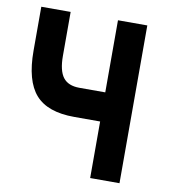

<svg xmlns="http://www.w3.org/2000/svg" viewBox="-79 -762 744 831"><g transform="rotate(10 293.0 -346.5)"><path d="M258.8 -248.5Q141.1 -248.5 88.4 -308.3Q35.6 -368.2 35.6 -500.5V-693.4H164.6V-500.5Q164.6 -435.5 187 -406Q209.5 -376.5 258.8 -376.5H372.6V-693.4H501.5V0H372.6V-248.5Z"/></g></svg>

Font: Cascadia Mono PL
Style: Bold
Weight: 700
Monospace: yes
Designer: Aaron Bell
Foundry: Saja Typeworks
Version: Version 2404.023; ttfautohint (v1.8.4)